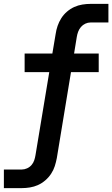

<svg xmlns="http://www.w3.org/2000/svg" viewBox="-53 -755 579 990"><path d="M-33 215V119H60Q73 119 86.5 113Q100 107 109.5 96Q119 85 123.5 71.5Q128 58 130 45L201 -383H74V-479H217L234 -580Q237 -601 244 -621.5Q251 -642 263 -661Q275 -680 292.5 -695Q310 -710 330 -719Q350 -728 371.5 -731.5Q393 -735 414 -735H506V-639H413Q400 -639 387 -633Q374 -627 364.5 -616Q355 -605 350 -591.5Q345 -578 343 -565L329 -479H456V-383H313L240 60Q236 81 229.5 101.5Q223 122 210.5 141Q198 160 180.5 175Q163 190 143 199Q123 208 101.5 211.5Q80 215 59 215Z"/></svg>

Font: Iosevka Web
Style: Bold Italic
Weight: 700
Italic angle: -9°
Monospace: yes
Designer: Belleve Invis
Foundry: Belleve Invis
Version: Version 28.0.3; ttfautohint (v1.8.3)